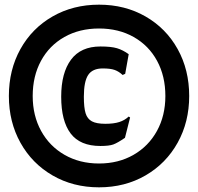

<svg xmlns="http://www.w3.org/2000/svg" viewBox="-20 -786 848 822"><path d="M18 -375Q18 -487 67.5 -576Q117 -665 205 -715.5Q293 -766 404 -766Q515 -766 603 -715.5Q691 -665 740.5 -576Q790 -487 790 -375Q790 -264 740.5 -175Q691 -86 603 -35Q515 16 404 16Q293 16 205 -35Q117 -86 67.5 -175Q18 -264 18 -375ZM688 -375Q688 -460 652.5 -525.5Q617 -591 552.5 -627.5Q488 -664 404 -664Q320 -664 255.5 -627.5Q191 -591 155.5 -525.5Q120 -460 120 -375Q120 -291 156 -225.5Q192 -160 256.5 -123Q321 -86 404 -86Q487 -86 551.5 -123Q616 -160 652 -225.5Q688 -291 688 -375ZM242 -372Q242 -474 284 -530.5Q326 -587 410 -587Q456 -587 481 -579.5Q506 -572 531 -554L516 -470L505 -465Q489 -480 471 -486.5Q453 -493 420 -493Q376 -493 357.5 -465Q339 -437 339 -372Q339 -325 346.5 -301Q354 -277 373.5 -266.5Q393 -256 431 -256Q467 -256 490.5 -263.5Q514 -271 531 -287L537 -283L515 -196Q483 -174 465 -167.5Q447 -161 410 -161Q323 -161 282.5 -214.5Q242 -268 242 -372Z"/></svg>

Font: Farro
Style: Bold
Weight: 700
Designer: Aceler Chua
Foundry: Grayscale Limited
Version: Version 1.101